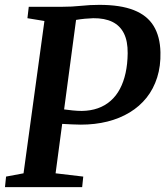

<svg xmlns="http://www.w3.org/2000/svg" viewBox="-24 -771 681 791"><path d="M-3.5 0 1 -43.5 73 -57 159 -684.5 89 -696 94.5 -743H230Q272.5 -743 309.8 -747Q347 -751 385.5 -751Q472.5 -751 527.5 -729.2Q582.5 -707.5 609 -664Q635.5 -620.5 637 -556Q638.5 -499 623.5 -451.8Q608.5 -404.5 579.8 -368.5Q551 -332.5 510.2 -307.8Q469.5 -283 418.5 -270.2Q367.5 -257.5 309 -257.5Q294.5 -257.5 273.5 -258.5Q252.5 -259.5 233.8 -260.5Q215 -261.5 207 -262L206.5 -325.5Q219.5 -323 237.8 -320.5Q256 -318 275.8 -316Q295.5 -314 313 -314Q349.5 -314.5 379.2 -325Q409 -335.5 432 -355.8Q455 -376 470.2 -405Q485.5 -434 493.5 -470.8Q501.5 -507.5 502 -551.5Q502.5 -601.5 486.5 -633.5Q470.5 -665.5 438.8 -681Q407 -696.5 360 -696Q344.5 -695.5 325.5 -693.8Q306.5 -692 286.5 -688.5Q266.5 -685 247.5 -678.5L294.5 -727.5L205 -57L319 -43.5L314.5 0Z"/></svg>

Font: Merriweather 20pt SemiBold
Style: Italic
Weight: 600
Italic angle: -7.8°
Version: Version 2.101